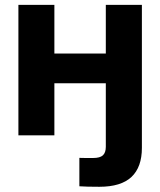

<svg xmlns="http://www.w3.org/2000/svg" viewBox="-20 -542 642 769"><path d="M377.9 206.1Q353 206.1 332.3 205.6Q311.5 205.1 297.9 204.1V90.3Q306.6 90.8 322.5 90.8Q338.4 90.8 353 90.8Q380.4 90.8 392.1 80.1Q403.8 69.3 403.8 45.9V0H548.3V50.3Q548.3 127.4 506.6 166.7Q464.8 206.1 377.9 206.1ZM443.4 -327.6V-208.5H157.7V-327.6ZM197.8 -522.5V0H53.7V-522.5ZM548.3 -522.5V0H403.8V-522.5Z"/></svg>

Font: Inter 28pt
Style: Bold
Weight: 700
Designer: Rasmus Andersson
Foundry: rsms
Version: Version 4.001;git-66647c0bb